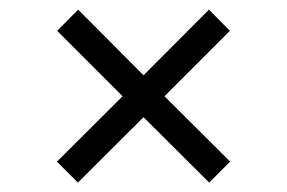

<svg xmlns="http://www.w3.org/2000/svg" viewBox="-20 -562 610 408"><path d="M424.5 -174 469 -218.5 329.5 -357.5 468.5 -496.5 424 -541.5 285 -402 146 -541.5 101.5 -496.5 240.5 -357.5 101 -218.5 145.5 -174 285 -313Z"/></svg>

Font: Hauora
Style: Regular
Weight: 400
Designer: Mikhail Sharanda
Foundry: WCYS & Co.
Version: Version 1.010